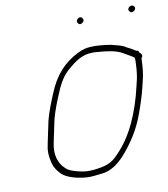

<svg xmlns="http://www.w3.org/2000/svg" viewBox="-83 -838 770 882"><g transform="rotate(-10 302.0 -397.0)"><path d="M575 -745 577.3 -742C587.3 -728.9 612.5 -748.7 601.7 -761C592.7 -778.2 563.4 -760 575 -745ZM332.2 -733C336.1 -725.5 343.3 -720.9 354.4 -729.5C365.5 -738.1 361.6 -745.5 356.6 -752C346.4 -765.3 323 -745.1 332.2 -733ZM150.7 -315C161.4 -354.9 176.2 -392.3 192 -429C211.3 -476.8 229.5 -506.8 261.8 -534C291.5 -558.9 326 -586 373.3 -586C382.1 -586.7 391 -586.3 400.1 -585C445.2 -581.9 484.4 -576.3 513.3 -560C530.3 -548.6 546.1 -542.8 562.4 -530C563.8 -524.7 564.3 -519.7 563.9 -515C563.1 -490.3 562.1 -466.8 557.1 -438L548.3 -400C520.4 -279 475 -175.8 405.5 -106C373.5 -69.5 342 -60.9 287.7 -55C261.8 -52 238 -55.2 217.5 -60.5C194.3 -66.5 172.8 -72.5 159.1 -87C131.3 -113 115.5 -153.8 129.2 -213C136.4 -244.4 143.1 -281.9 150.7 -315ZM101.2 -213C92.9 -177.3 94.6 -156.6 100.2 -131C104.5 -102.9 119.3 -81.5 136.8 -64C160.2 -42.7 200.5 -31.5 244.2 -27C268.8 -24.5 295.5 -28.2 317.2 -31C361.9 -33.6 396.7 -60.2 424.6 -89C469.3 -137.9 511 -199.1 536.6 -271C551.4 -311.9 565.3 -352.1 576.2 -399.5L585.4 -439C590.8 -469.4 592.3 -494.4 593.1 -520C592.5 -520.7 592.4 -521.3 592.5 -522C605.5 -532.6 594.8 -545 587.8 -549C587 -556.2 583.3 -560 574.3 -560C573.1 -560.7 572.3 -561.3 571.8 -562C556.3 -572.8 547.9 -575.5 532.8 -584C514.5 -596.4 490.1 -600.4 465.1 -607L438.1 -611C418.5 -612.3 398.8 -615.3 378.8 -614C352.4 -614 334 -608.3 312.1 -598C243.9 -564.1 199 -515.2 165.8 -434.5C150.2 -396.6 134.1 -358.1 123 -316C115.2 -282.2 108.6 -245.3 101.2 -213Z"/></g></svg>

Font: HoneyBee
Style: XLitIt
Weight: 200
Foundry: Cannot Into Space Fonts
Version: Version 0.89